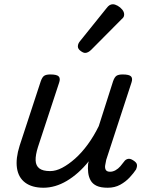

<svg xmlns="http://www.w3.org/2000/svg" viewBox="-20 -864 687 900"><path d="M184 16Q130 16 98 -8Q66 -32 59.5 -76.5Q53 -121 72 -181L171 -483Q178 -503 187.5 -509Q197 -515 216 -515Q247 -515 255.5 -505.5Q264 -496 257 -476L158 -175Q146 -137 147 -112Q148 -87 164.5 -74.5Q181 -62 215 -62Q242 -62 271.5 -77.5Q301 -93 332 -120.5Q363 -148 391.5 -187Q420 -226 443 -273L510 -483Q517 -503 526.5 -509Q536 -515 555 -515Q586 -515 594.5 -505.5Q603 -496 596 -476L478 -115Q475 -102 473 -89Q471 -76 476 -67.5Q481 -59 496 -59Q509 -59 521.5 -66Q534 -73 544 -84.5Q554 -96 562 -107Q568 -116 579 -119Q590 -122 605 -112Q621 -102 622 -91.5Q623 -81 618 -70Q607 -53 588 -32.5Q569 -12 543.5 2Q518 16 485 16Q452 16 433 7Q414 -2 405 -18Q396 -34 393.5 -54Q391 -74 393 -96L396 -108Q372 -78 346 -55Q320 -32 293 -16Q266 0 238.5 8Q211 16 184 16ZM379 -616Q370 -616 357.5 -625.5Q345 -635 345 -646Q345 -653 347.5 -659Q350 -665 355 -671L478 -824Q487 -836 494 -840Q501 -844 509 -844Q519 -844 531.5 -837Q544 -830 553 -819Q562 -808 562 -796Q562 -788 558.5 -783Q555 -778 549 -773L408 -631Q393 -616 379 -616Z"/></svg>

Font: Playwrite DK Loopet
Style: Regular
Weight: 400
Designer: Veronika Burian, José Scaglione
Foundry: TypeTogether
Version: Version 1.002